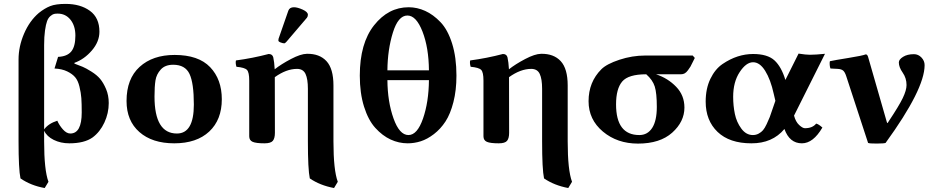

<svg xmlns="http://www.w3.org/2000/svg" viewBox="-20 -718 4739 975"><path d="M204.1 -488.8V-61Q226.1 -90.8 271 -105Q280.8 -82 299.3 -61Q317.9 -40 336.9 -40Q395 -40 395 -147Q395 -191.9 393.1 -219.5Q391.1 -247.1 383.5 -278.1Q376 -309.1 361.6 -325.9Q347.2 -342.8 321 -355.5Q294.9 -368.2 256.8 -370.1L274.9 -429.2Q320.8 -431.2 341.8 -456.5Q362.8 -481.9 362.8 -537.1Q362.8 -586.9 337.9 -617.9Q313 -648.9 272.9 -648.9Q261.7 -648.9 253.9 -647Q246.1 -645 235.6 -636Q225.1 -627 219 -610.6Q212.9 -594.2 208.5 -563Q204.1 -531.7 204.1 -488.8ZM74.2 0V-416Q74.2 -481.9 102.1 -546.9Q129.9 -611.8 176.8 -651.9Q206.5 -675.8 234.9 -687Q263.2 -698.2 313 -698.2Q388.2 -698.2 436.5 -663.1Q484.9 -627.9 484.9 -557.1Q484.9 -506.3 446.5 -461.7Q408.2 -417 357.9 -398.9V-395Q383.8 -385.3 399.9 -378.7Q416 -372.1 444.1 -354.5Q472.2 -336.9 488.5 -317.4Q504.9 -297.9 518.6 -265.9Q532.2 -233.9 532.2 -194.8Q532.2 -143.1 510 -95.5Q487.8 -47.9 450.2 -20Q408.2 9.8 332 9.8Q288.1 9.8 252.9 -7.6Q217.8 -24.9 204.1 -54.2V0Q204.1 146 226.1 205.1L207 236.8Q137.2 224.6 84 188Q74.2 142.1 74.2 0Z M622.6 -205.1Q622.6 -317.9 689 -378.4Q755.4 -439 866.7 -439Q987.8 -439 1047.1 -377Q1106.4 -314.9 1106.4 -213.9Q1106.4 -109.9 1042.5 -50Q978.5 9.8 864.7 9.8Q752.9 9.8 687.7 -47.6Q622.6 -105 622.6 -205.1ZM859.4 -389.2Q818.4 -389.2 796.4 -365Q774.4 -340.8 769.5 -309.8Q764.6 -278.8 764.6 -228Q764.6 -40 878.4 -40Q964.4 -40 964.4 -187Q964.4 -295.9 942.4 -342.5Q920.4 -389.2 859.4 -389.2Z M1472.7 -681.2Q1490.7 -681.2 1517.1 -669.2Q1543.5 -657.2 1543.5 -643.1Q1543.5 -634.3 1538.6 -627.9L1434.6 -505.9Q1427.7 -498 1423.3 -498Q1416.5 -498 1405 -502.4Q1393.6 -506.8 1393.6 -512.2Q1393.6 -518.1 1394.5 -521L1444.3 -664.1Q1450.7 -681.2 1472.7 -681.2ZM1376 -43.5Q1376 -15.6 1365.5 -2.9Q1355 9.8 1323.2 9.8Q1280.3 9.8 1262.9 2.2Q1245.6 -5.4 1245.6 -25.9Q1245.6 -215.3 1245.6 -309.1Q1245.6 -351.1 1234.1 -363Q1222.7 -375 1180.7 -378.9Q1174.8 -397.9 1178.2 -411.1Q1263.2 -422.4 1344.2 -443.8Q1363.3 -443.8 1367.7 -426.8Q1373 -402.8 1375 -366.2Q1407.7 -392.1 1457.3 -418.2Q1506.8 -444.3 1538.6 -444.8Q1602.5 -445.8 1637.9 -407.5Q1673.3 -369.1 1673.3 -284.2V0Q1673.3 146 1695.3 205.1L1676.3 236.8Q1605.5 223.6 1553.2 188Q1543.5 142.1 1543.5 0V-267.1Q1543.5 -316.9 1531.5 -342.5Q1519.5 -368.2 1488.3 -368.2Q1434.1 -368.2 1375.5 -326.2V-321.3Q1375.5 -229 1376 -43.5Z M2158.2 -311H1947.3Q1948.2 -201.2 1978.3 -116.7Q2008.3 -32.2 2054.2 -32.2Q2099.1 -32.2 2128.2 -116.2Q2157.2 -200.2 2158.2 -311ZM2048.8 -639.2Q2002 -639.2 1975.1 -552.5Q1948.2 -465.8 1947.3 -360.8H2158.2Q2157.2 -476.1 2125.5 -557.6Q2093.8 -639.2 2048.8 -639.2ZM1807.1 -334Q1807.1 -498 1879.6 -589.6Q1952.1 -681.2 2055.2 -681.2Q2098.1 -681.2 2139.2 -662.6Q2180.2 -644 2217 -605.5Q2253.9 -566.9 2275.9 -496.8Q2297.9 -426.8 2297.9 -334Q2297.9 -259.8 2282.5 -199.5Q2267.1 -139.2 2242.2 -101.1Q2217.3 -63 2183.6 -37.1Q2149.9 -11.2 2116.9 -0.7Q2084 9.8 2050.3 9.8Q2005.4 9.8 1963.6 -9.5Q1921.9 -28.8 1886 -68.4Q1850.1 -107.9 1828.6 -176.5Q1807.1 -245.1 1807.1 -334Z M2565.4 -43.5Q2565.4 -15.6 2554.9 -2.9Q2544.4 9.8 2512.7 9.8Q2469.7 9.8 2452.4 2.2Q2435.1 -5.4 2435.1 -25.9Q2435.1 -215.3 2435.1 -309.1Q2435.1 -351.1 2423.6 -363Q2412.1 -375 2370.1 -378.9Q2364.3 -397.9 2367.7 -411.1Q2452.6 -422.4 2533.7 -443.8Q2552.7 -443.8 2557.1 -426.8Q2562.5 -402.8 2564.5 -366.2Q2597.2 -392.1 2646.7 -418.2Q2696.3 -444.3 2728 -444.8Q2792 -445.8 2827.4 -407.5Q2862.8 -369.1 2862.8 -284.2V0Q2862.8 146 2884.8 205.1L2865.7 236.8Q2794.9 223.6 2742.7 188Q2732.9 142.1 2732.9 0V-267.1Q2732.9 -316.9 2720.9 -342.5Q2709 -368.2 2677.7 -368.2Q2623.5 -368.2 2564.9 -326.2V-321.3Q2564.9 -229 2565.4 -43.5Z M3437.5 -340.8H3311.5Q3371.6 -320.8 3413.6 -277.3Q3455.6 -233.9 3455.6 -171.9Q3455.6 -100.1 3393.6 -44.4Q3331.5 11.2 3219.7 11.2Q3114.7 11.2 3041.7 -49.8Q2968.8 -110.8 2968.8 -204.1Q2968.8 -301.3 3033.7 -366.2Q3060.5 -393.1 3125.5 -414.6Q3190.4 -436 3256.3 -436H3497.6L3508.3 -423.8Q3505.4 -418.9 3498 -403.1Q3490.7 -387.2 3486.1 -379.6Q3481.4 -372.1 3473.4 -361.1Q3465.3 -350.1 3457 -345.5Q3448.7 -340.8 3437.5 -340.8ZM3226.6 -32.2Q3268.6 -32.2 3292 -68.6Q3315.4 -105 3315.4 -175Q3315.4 -245.1 3304.9 -278.6Q3294.4 -312 3261.7 -340.8Q3170.9 -340.8 3139.6 -304Q3108.4 -267.1 3108.4 -188Q3108.4 -32.2 3226.6 -32.2Z M3917.5 -206.1 3909.2 -241.2Q3893.1 -314.5 3865.7 -358.2Q3838.4 -401.9 3804.2 -401.9Q3769 -401.9 3736.1 -351.8Q3703.1 -301.8 3703.1 -226.1Q3703.1 -181.2 3711.7 -139.6Q3720.2 -98.1 3744.4 -65.2Q3768.6 -32.2 3803.2 -32.2Q3819.3 -32.2 3832.8 -39.6Q3846.2 -46.9 3854.7 -56.9Q3863.3 -66.9 3873.3 -87.9Q3883.3 -108.9 3888.9 -123.5Q3894.5 -138.2 3904.3 -168ZM3804.2 -443.8Q3877.4 -443.8 3912.8 -411.4Q3948.2 -378.9 3968.3 -312L4035.2 -445.8Q4073.2 -439.9 4092.3 -439.9Q4121.1 -439.9 4169.4 -444.8L4012.2 -130.9Q4020.5 -99.6 4038.1 -83.3Q4055.7 -66.9 4067.4 -66.9Q4106 -66.9 4124.5 -90.3Q4136.7 -87.9 4156.2 -70.3Q4109.4 9.8 4052.2 9.8Q3989.3 9.8 3963.4 -63Q3902.3 10.3 3795.4 9.8Q3684.6 9.8 3624 -48.1Q3563.5 -106 3563.5 -202.1Q3563.5 -268.1 3587.4 -317.6Q3611.3 -367.2 3649.4 -393.1Q3687.5 -418.9 3726.3 -431.4Q3765.1 -443.8 3804.2 -443.8Z M4277.3 -331.1Q4270.5 -352.1 4261.5 -359.6Q4252.4 -367.2 4234.4 -368.2L4197.3 -370.1Q4194.3 -376 4193.4 -388.4Q4192.4 -400.9 4194.3 -407.2Q4216.3 -412.1 4287.8 -423.6Q4359.4 -435.1 4376.5 -441.9Q4384.3 -441.9 4388.2 -429.2L4483.4 -98.1Q4485.4 -92.8 4486.3 -92.8Q4487.3 -92.8 4490.7 -98.1Q4492.2 -100.1 4492.7 -101.6Q4544.9 -179.7 4564.2 -219.7Q4583.5 -259.8 4583.5 -286.1Q4583.5 -321.3 4564 -349.1Q4544.4 -377 4544.4 -400.9Q4544.4 -416 4565.9 -429.4Q4587.4 -442.9 4621.1 -442.9Q4643.1 -442.9 4659.2 -426Q4675.3 -409.2 4675.3 -387.2Q4675.3 -265.1 4477.1 7.8Q4470.2 10.7 4432.9 11Q4395.5 11.2 4388.2 7.8Z"/></svg>

Font: Linux Biolinum
Style: Bold
Weight: 700
Designer: Philipp H. Poll
Foundry: Philipp H. Poll
Version: Version 1.3.2 ; ttfautohint (v0.9)